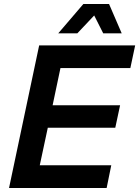

<svg xmlns="http://www.w3.org/2000/svg" viewBox="-20 -936 693 956"><path d="M270 -770H365L449 -859L494 -770H586L523 -916H395ZM25 0H511L534 -113H178L218 -300H554L578 -412H242L281 -597H629L653 -710H175Z"/></svg>

Font: Geist SemiBold
Style: Italic
Weight: 600
Italic angle: -12°
Designer: Basement.studio, Andrés Briganti, Mateo Zaragoza
Foundry: Basement.studio, Vercel, Andrés Briganti, Guido Ferreyra, Mateo Zaragoza
Version: Version 1.500